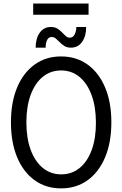

<svg xmlns="http://www.w3.org/2000/svg" viewBox="-20 -1042 682 1070"><path d="M320.3 7.8Q235.8 7.8 172.9 -37.6Q109.9 -83 75.4 -165.8Q41 -248.5 41 -360.4Q41 -472.2 75.4 -554.4Q109.9 -636.7 172.9 -682.1Q235.8 -727.5 320.3 -727.5Q405.3 -727.5 468.3 -682.1Q531.2 -636.7 565.9 -554.4Q600.6 -472.2 600.6 -360.4Q600.6 -248.5 565.9 -165.8Q531.2 -83 468.3 -37.6Q405.3 7.8 320.3 7.8ZM321.3 -70.3Q380.4 -70.3 424.1 -106.2Q467.8 -142.1 491.5 -207.3Q515.1 -272.5 514.6 -360.4Q514.2 -448.2 490 -513.2Q465.8 -578.1 422.4 -613.8Q378.9 -649.4 320.3 -649.4Q261.7 -649.4 218.3 -613.8Q174.8 -578.1 150.9 -513.2Q127 -448.2 127 -360.4Q127 -272.5 150.9 -207.3Q174.8 -142.1 218.5 -106.2Q262.2 -70.3 321.3 -70.3ZM178.7 -776.4Q178.7 -827.6 201.4 -859.6Q224.1 -891.6 262.7 -891.6Q285.2 -891.6 299.8 -882.6Q314.5 -873.5 325.4 -861.8Q336.4 -850.1 346.4 -841.1Q356.4 -832 369.1 -832Q386.7 -832 396 -849.9Q405.3 -867.7 405.3 -891.6H460Q460.9 -842.8 438.2 -809.6Q415.5 -776.4 375 -776.4Q354 -776.4 339.4 -785.4Q324.7 -794.4 313.5 -806.2Q302.2 -817.9 291.5 -826.9Q280.8 -835.9 267.6 -835.9Q251.5 -835.9 242.9 -819.8Q234.4 -803.7 234.4 -776.4ZM165 -960V-1022.5H473.6V-960Z"/></svg>

Font: Reddit Sans Condensed
Style: Regular
Weight: 400
Designer: Stephen Hutchings
Foundry: Reddit
Version: Version 1.014